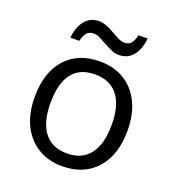

<svg xmlns="http://www.w3.org/2000/svg" viewBox="-134 -840 873 956"><g transform="rotate(20 302.0 -361.5)"><path d="M485 -733H437Q429 -701 417 -687.5Q405 -674 382 -674Q368 -674 352 -681.5Q336 -689 312 -703Q264 -732 229 -732Q184 -732 156 -698.5Q128 -665 122 -606H169Q177 -637 189.5 -651Q202 -665 226 -665Q241 -665 255.5 -658Q270 -651 297 -636Q324 -621 341.5 -614Q359 -607 377 -607Q423 -607 451 -640Q479 -673 485 -733ZM303 -545Q187 -545 121.5 -471.5Q56 -398 56 -268Q56 -184 86 -121Q117 -58 172.5 -24Q228 10 300 10Q416 10 482 -64Q548 -138 548 -268Q548 -352 518 -414.5Q488 -477 432.5 -511Q377 -545 303 -545ZM301 -476Q381 -476 422.5 -423Q464 -370 464 -268Q464 -165 422.5 -111.5Q381 -58 302 -58Q223 -58 181.5 -111.5Q140 -165 140 -268Q140 -371 180.5 -423.5Q221 -476 301 -476Z"/></g></svg>

Font: OpenSansMMV
Style: Regular
Weight: 400
Designer: Steve Matteson
Foundry: Ascender Corporation
Version: Version 4.000